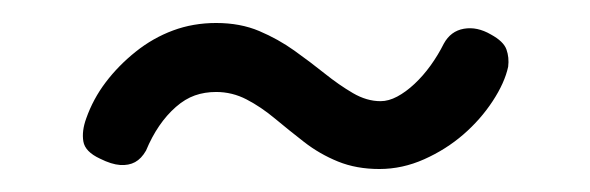

<svg xmlns="http://www.w3.org/2000/svg" viewBox="-20 -363 513 167"><path d="M168 -343Q189 -343 205.5 -336Q222 -329 236 -319Q250 -309 262.5 -299Q275 -289 287 -282Q299 -275 311 -275Q318 -275 325.5 -279Q333 -283 340.5 -290Q348 -297 354.5 -306Q361 -315 366 -325Q372 -336 383.5 -338Q395 -340 407 -333Q418 -327 420.5 -320Q423 -313 422 -305Q419 -291 408.5 -275Q398 -259 383 -246Q368 -233 349 -224.5Q330 -216 310 -216Q290 -216 274 -222.5Q258 -229 244.5 -239.5Q231 -250 219 -260Q207 -270 194.5 -276.5Q182 -283 168 -283Q158 -283 149.5 -280Q141 -277 133 -270Q125 -263 118.5 -253.5Q112 -244 107 -232Q103 -225 97.5 -222Q92 -219 84.5 -219.5Q77 -220 67 -225Q54 -231 52.5 -240Q51 -249 55 -260Q61 -277 72 -291.5Q83 -306 98 -318Q113 -330 130.5 -336.5Q148 -343 168 -343Z"/></svg>

Font: Fredoka SemiCondensed Light
Style: Regular
Weight: 300
Width: 4
Designer: Ben Nathan
Foundry: Milena B. Brandão, Ben Nathan
Version: Version 2.001